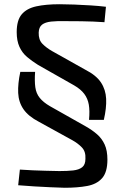

<svg xmlns="http://www.w3.org/2000/svg" viewBox="-20 -723 586 908"><path d="M146 -383Q143 -340 147 -310.5Q151 -281 168 -260Q185 -239 216 -221L386 -125Q416 -108 439 -88Q462 -68 475 -39.5Q488 -11 488 32Q488 91 463 119.5Q438 148 392.5 156.5Q347 165 286 165Q256 164 218.5 162.5Q181 161 142 158.5Q103 156 66 153L74 79Q107 81 135.5 82.5Q164 84 194 84.5Q224 85 261 86Q299 86 326 83Q353 80 368.5 68Q384 56 384 28Q386 -6 367.5 -25.5Q349 -45 322 -60L164 -147Q114 -173 91 -206.5Q68 -240 66 -283.5Q64 -327 76 -383ZM262 -703Q292 -703 330.5 -701.5Q369 -700 408.5 -697.5Q448 -695 481 -691L474 -618Q446 -620 420.5 -621Q395 -622 364.5 -622.5Q334 -623 288 -623Q250 -624 222 -621Q194 -618 179 -606.5Q164 -595 163 -569Q162 -535 180.5 -516Q199 -497 227 -481L384 -393Q435 -367 457.5 -333Q480 -299 482 -255.5Q484 -212 471 -156H401Q405 -199 400 -228Q395 -257 378.5 -279Q362 -301 331 -319L160 -416Q131 -434 108 -453.5Q85 -473 72 -501.5Q59 -530 59 -571Q59 -627 82.5 -655Q106 -683 151.5 -693Q197 -703 262 -703Z"/></svg>

Font: Exo 2 Medium
Style: Regular
Weight: 500
Designer: Natanael Gama
Foundry: Natanael Gama
Version: Version 2.010